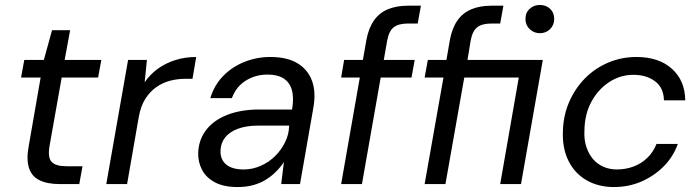

<svg xmlns="http://www.w3.org/2000/svg" viewBox="-20 -743 2820 775"><path d="M221 0Q170 0 138.5 -16Q107 -32 96.5 -66.5Q86 -101 96 -154L144 -430H65L78 -501H157L190 -621H263L241 -501H389L376 -430H229L180 -154Q172 -107 188.5 -89.5Q205 -72 248 -72H313L300 0Z M409 0 497 -501H573L564 -411Q586 -443 617 -465.5Q648 -488 687.5 -500.5Q727 -513 772 -513L757 -425H730Q696 -425 666 -417Q636 -409 610.5 -391Q585 -373 566.5 -344Q548 -315 540 -270L493 0Z M939 12Q883 12 847.5 -7Q812 -26 795.5 -57.5Q779 -89 780 -126Q782 -180 813 -219.5Q844 -259 899 -280Q954 -301 1027 -301H1159Q1167 -349 1158 -380Q1149 -411 1124.5 -426.5Q1100 -442 1060 -442Q1011 -442 972 -417.5Q933 -393 916 -347H829Q845 -400 881.5 -437Q918 -474 967.5 -493.5Q1017 -513 1071 -513Q1139 -513 1181 -487.5Q1223 -462 1239.5 -416.5Q1256 -371 1245 -309L1191 0H1115L1126 -89Q1112 -68 1093.5 -49.5Q1075 -31 1052 -17Q1029 -3 1001 4.5Q973 12 939 12ZM964 -59Q999 -59 1032 -73.5Q1065 -88 1090 -112.5Q1115 -137 1130.5 -168.5Q1146 -200 1147 -233V-236H1022Q975 -236 941 -223.5Q907 -211 889 -188.5Q871 -166 870 -135Q869 -99 893 -79Q917 -59 964 -59Z M1357 0 1459 -582Q1468 -630 1489.5 -660.5Q1511 -691 1545.5 -705.5Q1580 -720 1626 -720H1679L1666 -648H1626Q1589 -648 1569.5 -633Q1550 -618 1543 -580L1441 0ZM1357 -430 1369 -501H1654L1641 -430Z M1694 0 1770 -430H1694L1707 -501H1782L1796 -582Q1805 -630 1826.5 -660.5Q1848 -691 1882.5 -705.5Q1917 -720 1963 -720H2012L1999 -648H1963Q1926 -648 1906.5 -633Q1887 -618 1880 -580L1867 -501H2171L2083 0H1999L2074 -430H1854L1778 0ZM2159 -609Q2135 -609 2118 -625.5Q2101 -642 2101 -666Q2101 -692 2118 -707.5Q2135 -723 2159 -723Q2184 -723 2200.5 -707.5Q2217 -692 2217 -666Q2217 -642 2200.5 -625.5Q2184 -609 2159 -609Z M2458 12Q2395 12 2347.5 -15.5Q2300 -43 2275 -93Q2250 -143 2252 -209Q2253 -275 2277 -330.5Q2301 -386 2341.5 -427Q2382 -468 2435.5 -490.5Q2489 -513 2549 -513Q2639 -513 2692 -465.5Q2745 -418 2746 -338H2660Q2659 -389 2624 -415Q2589 -441 2537 -441Q2484 -441 2439.5 -412Q2395 -383 2367.5 -333Q2340 -283 2339 -216Q2337 -179 2347 -149.5Q2357 -120 2374.5 -100Q2392 -80 2416.5 -69.5Q2441 -59 2470 -59Q2505 -59 2536.5 -70.5Q2568 -82 2592.5 -105.5Q2617 -129 2630 -162H2716Q2698 -111 2659.5 -72Q2621 -33 2569.5 -10.5Q2518 12 2458 12Z"/></svg>

Font: DM Sans 18pt
Style: Italic
Weight: 400
Italic angle: -10°
Designer: Colophon Foundry, Jonny Pinhorn
Foundry: Colophon Foundry
Version: Version 4.004;gftools[0.9.30]